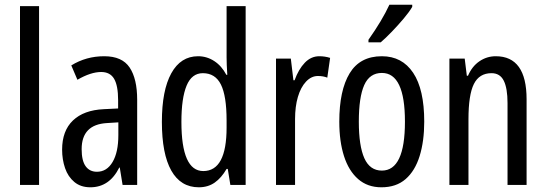

<svg xmlns="http://www.w3.org/2000/svg" viewBox="-20 -786 2321 816"><path d="M146 0H65V-760H146Z M423 -547Q499 -547 531 -499Q563 -451 563 -362V0H501L489 -74H487Q445 10 364 10Q323 10 296 -12.5Q269 -35 256.5 -71.5Q244 -108 244 -150Q244 -230 290 -274Q336 -318 421 -322L482 -325V-360Q482 -422 465 -451Q448 -480 410 -480Q366 -480 309 -447L283 -508Q346 -547 423 -547ZM435 -263Q327 -257 327 -152Q327 -103 344 -79.5Q361 -56 392 -56Q434 -56 458.5 -97.5Q483 -139 483 -212V-266Z M825 10Q748 10 708 -61Q668 -132 668 -268Q668 -402 708 -474.5Q748 -547 822 -547Q859 -547 890.5 -526.5Q922 -506 942 -468H946Q943 -513 943 -542V-760H1024V0H959L948 -68H943Q921 -30 892.5 -10Q864 10 825 10ZM844 -59Q943 -59 943 -244V-274Q943 -378 919 -426.5Q895 -475 842 -475Q795 -475 773 -422Q751 -369 751 -268Q751 -59 844 -59Z M1337 -547Q1361 -547 1383 -540L1371 -456Q1354 -463 1331 -463Q1303 -463 1280.5 -439Q1258 -415 1246 -374Q1234 -333 1234 -280V0H1153V-537H1216L1227 -445H1232Q1249 -492 1275.5 -519.5Q1302 -547 1337 -547Z M1783 -269Q1783 -186 1763.5 -123Q1744 -60 1704 -25Q1664 10 1601 10Q1542 10 1502 -25Q1462 -60 1442 -122.5Q1422 -185 1422 -269Q1422 -402 1466 -474.5Q1510 -547 1603 -547Q1689 -547 1736 -476.5Q1783 -406 1783 -269ZM1505 -269Q1505 -166 1528.5 -113.5Q1552 -61 1603 -61Q1701 -61 1701 -269Q1701 -476 1603 -476Q1551 -476 1528 -424.5Q1505 -373 1505 -269ZM1732 -757Q1720 -736 1696 -707.5Q1672 -679 1645.5 -651.5Q1619 -624 1598 -606H1546V-617Q1604 -699 1635 -766H1732Z M2087 -547Q2218 -547 2218 -364V0H2137V-348Q2137 -411 2121 -443Q2105 -475 2069 -475Q2017 -475 1994 -429Q1971 -383 1971 -279V0H1890V-537H1955L1964 -464H1969Q1986 -504 2017.5 -525.5Q2049 -547 2087 -547Z"/></svg>

Font: Noto Sans Khmer ExtraCondensed
Style: Regular
Weight: 400
Width: 2
Designer: Danh Hong and the Monotype Design Team
Foundry: Monotype Imaging Inc.
Version: Version 2.004; ttfautohint (v1.8.4.7-5d5b)